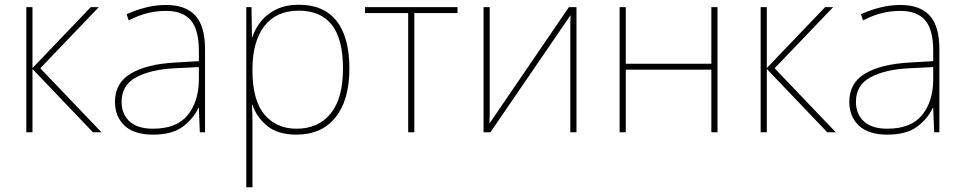

<svg xmlns="http://www.w3.org/2000/svg" viewBox="-20 -558 4066 810"><path d="M363 -528H397L150 -270L408 0H372L117 -267V0H91V-528H117V-271Z M681 -537Q763 -537 804 -492.5Q845 -448 845 -350V0H823L819 -103H817Q796 -57 751 -23.5Q706 10 625 10Q546 10 505.5 -28Q465 -66 465 -129Q465 -208 531.5 -247.5Q598 -287 716 -294L819 -300V-343Q819 -433 785 -472.5Q751 -512 681 -512Q641 -512 603.5 -503Q566 -494 523 -472L514 -498Q554 -516 595.5 -526.5Q637 -537 681 -537ZM718 -270Q616 -265 554.5 -232Q493 -199 493 -129Q493 -76 527 -45.5Q561 -15 625 -15Q725 -15 771.5 -72Q818 -129 819 -220V-275Z M1241 -538Q1346 -538 1400 -469.5Q1454 -401 1454 -269Q1454 -136 1395.5 -63Q1337 10 1231 10Q1152 10 1107 -27Q1062 -64 1045 -116H1043Q1045 -82 1045 -49.5Q1045 -17 1045 15V232H1019V-528H1041L1043 -402H1045Q1056 -437 1081 -468Q1106 -499 1146 -518.5Q1186 -538 1241 -538ZM1241 -513Q1145 -513 1095 -447.5Q1045 -382 1045 -265V-262Q1045 -135 1095.5 -75Q1146 -15 1231 -15Q1323 -15 1375 -79Q1427 -143 1427 -269Q1427 -393 1380 -453Q1333 -513 1241 -513Z M1910 -503H1728V0H1702V-503H1520V-528H1910Z M2046 -114Q2046 -89 2046 -74.5Q2046 -60 2045 -37L2380 -528H2412V0H2386V-426Q2386 -447 2386 -459.5Q2386 -472 2387 -494L2049 0H2020V-528H2046Z M2620 -528V-289H2981V-528H3007V0H2981V-264H2620V0H2594V-528Z M3461 -528H3495L3248 -270L3506 0H3470L3215 -267V0H3189V-528H3215V-271Z M3779 -537Q3861 -537 3902 -492.5Q3943 -448 3943 -350V0H3921L3917 -103H3915Q3894 -57 3849 -23.5Q3804 10 3723 10Q3644 10 3603.5 -28Q3563 -66 3563 -129Q3563 -208 3629.5 -247.5Q3696 -287 3814 -294L3917 -300V-343Q3917 -433 3883 -472.5Q3849 -512 3779 -512Q3739 -512 3701.5 -503Q3664 -494 3621 -472L3612 -498Q3652 -516 3693.5 -526.5Q3735 -537 3779 -537ZM3816 -270Q3714 -265 3652.5 -232Q3591 -199 3591 -129Q3591 -76 3625 -45.5Q3659 -15 3723 -15Q3823 -15 3869.5 -72Q3916 -129 3917 -220V-275Z"/></svg>

Font: Noto Sans Thin
Style: Regular
Weight: 100
Designer: Monotype Design Team
Foundry: Monotype Imaging Inc.
Version: Version 2.007